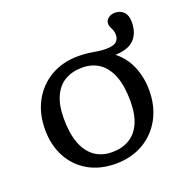

<svg xmlns="http://www.w3.org/2000/svg" viewBox="-110 -686 780 799"><g transform="rotate(-20 280.0 -286.0)"><path d="M273 -40.5Q316.5 -40.5 348.8 -59.2Q381 -78 398.8 -116.5Q416.5 -155 416.5 -215.5Q416.5 -280.5 399.8 -324.8Q383 -369 351.2 -391.5Q319.5 -414 274.5 -414Q231 -414 198.8 -395.5Q166.5 -377 148.8 -338.2Q131 -299.5 131 -239.5Q131 -174.5 147.8 -130.2Q164.5 -86 196.5 -63.2Q228.5 -40.5 273 -40.5ZM534.5 -522Q534.5 -471 505.5 -443.5Q476.5 -416 413.5 -416.5L414 -424Q460.5 -391.5 483 -340.8Q505.5 -290 505.5 -230.5Q505.5 -159.5 475.8 -105.2Q446 -51 393.2 -20.5Q340.5 10 271.5 10Q202 10 150.5 -19.5Q99 -49 70.5 -101.8Q42 -154.5 42 -224Q42 -295 71.8 -349.2Q101.5 -403.5 154.2 -434Q207 -464.5 276 -464.5Q300.5 -464.5 320.5 -461.8Q340.5 -459 358.8 -456Q377 -453 395 -453Q428 -453 441 -464Q454 -475 454 -494Q454 -507.5 450.2 -516.2Q446.5 -525 442.8 -532.2Q439 -539.5 439 -548Q439 -562.5 451.2 -572.2Q463.5 -582 481 -582Q505 -582 519.8 -566.8Q534.5 -551.5 534.5 -522Z"/></g></svg>

Font: Newsreader
Style: Regular
Weight: 400
Designer: Hugues Gentile
Foundry: Production Type
Version: Version 1.003